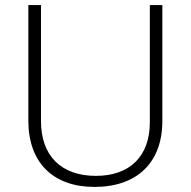

<svg xmlns="http://www.w3.org/2000/svg" viewBox="-20 -734 759 764"><path d="M576.2 -713.9V-247.1C576.2 -113.8 498 -34.2 361.8 -34.2C222.7 -34.2 143.1 -114.7 143.1 -252V-713.9H92.8V-253.9C92.8 -87.9 190.4 9.8 356 9.8C525.9 9.8 626 -87.9 626 -252V-713.9Z"/></svg>

Font: Open Sans 300
Style: Regular
Weight: 300
Foundry: Ascender Corporation
Version: Version 1.100;PS 001.100;hotconv 1.0.88;makeotf.lib2.5.64775